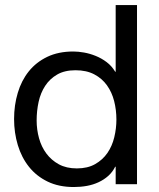

<svg xmlns="http://www.w3.org/2000/svg" viewBox="-20 -734 633 765"><path d="M440.9 0V-69.8H439Q428.7 -48.8 411.6 -33.4Q394.5 -18.1 373 -8.1Q351.6 2 326.4 6.6Q301.3 11.2 273.9 11.2Q214.4 11.2 169.7 -10.5Q125 -32.2 95.5 -69.3Q65.9 -106.4 51 -155.8Q36.1 -205.1 36.1 -259.8Q36.1 -314.9 50.8 -364Q65.4 -413.1 94.7 -449.7Q124 -486.3 168.5 -507.6Q212.9 -528.8 272 -528.8Q291.5 -528.8 314.9 -524.7Q338.4 -520.5 361.3 -511.2Q384.3 -502 404.8 -486.6Q425.3 -471.2 439 -448.2H440.9V-713.9H525.9V0ZM126 -253.9Q126 -217.8 135.5 -183.3Q145 -148.9 164.8 -122.3Q184.6 -95.7 214.6 -79.3Q244.6 -63 286.1 -63Q329.1 -63 359.1 -80.1Q389.2 -97.2 408 -124.5Q426.8 -151.9 435.3 -187Q443.8 -222.2 443.8 -257.8Q443.8 -295.9 434.8 -331.3Q425.8 -366.7 406.2 -394Q386.7 -421.4 355.7 -437.7Q324.7 -454.1 280.8 -454.1Q237.3 -454.1 207.8 -437Q178.2 -419.9 159.9 -391.8Q141.6 -363.8 133.8 -327.9Q126 -292 126 -253.9Z"/></svg>

Font: XB Khoramshahr
Style: Regular
Weight: 400
Designer: Behnam
Foundry: Irmug
Version: Version 8.005 2009